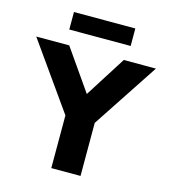

<svg xmlns="http://www.w3.org/2000/svg" viewBox="-135 -990 959 1091"><g transform="rotate(15 345.0 -445.0)"><path d="M269 0V-310L-7 -700H187L355 -459L508 -700H697L441 -312V0ZM164 -787V-890H525V-787Z"/></g></svg>

Font: Readex Pro
Style: Bold
Weight: 700
Designer: Bonnie Shaver-Troup, Thomas Jockin
Foundry: Lexend
Version: Version 1.203; ttfautohint (v1.8.3)